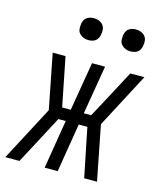

<svg xmlns="http://www.w3.org/2000/svg" viewBox="-133 -802 742 882"><g transform="rotate(15 238.0 -361.0)"><path d="M412 0H351L304 -232H263L225 0H163L201 -232H166L101 -109L43 0H-24L113 -260L62 -520H123L169 -288H210L249 -520H311L272 -288H307L362 -390L431 -520H498L361 -260ZM405 -618Q392 -618 381 -622.5Q370 -627 362 -636Q354 -645 353 -657.5Q352 -670 354 -683Q355 -691 359.5 -699.5Q364 -708 371.5 -713Q379 -718 387.5 -720Q396 -722 404 -722Q417 -722 428.5 -717.5Q440 -713 447.5 -704Q455 -695 456.5 -682.5Q458 -670 455 -657Q454 -649 449.5 -640.5Q445 -632 438 -627Q431 -622 422 -620Q413 -618 405 -618ZM205 -618Q192 -618 181 -622.5Q170 -627 162 -636Q154 -645 153 -657.5Q152 -670 154 -683Q155 -691 159.5 -699.5Q164 -708 171.5 -713Q179 -718 187.5 -720Q196 -722 204 -722Q217 -722 228.5 -717.5Q240 -713 247.5 -704Q255 -695 256.5 -682.5Q258 -670 255 -657Q254 -649 249.5 -640.5Q245 -632 238 -627Q231 -622 222 -620Q213 -618 205 -618Z"/></g></svg>

Font: Iosevka SS18 Light
Style: Italic
Weight: 300
Italic angle: -9°
Monospace: yes
Designer: Belleve Invis
Foundry: Belleve Invis
Version: Version 25.1.1; ttfautohint (v1.8.4)